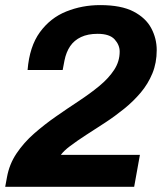

<svg xmlns="http://www.w3.org/2000/svg" viewBox="-22 -718 638 738"><path d="M-2 0 4.7 -36.3Q13.7 -87 41.7 -128.5Q69.7 -170.1 109.3 -204.8Q148.9 -239.5 193.2 -270.3Q237.5 -301.2 280.8 -329.7Q324.2 -358.2 359.9 -387.6Q395.6 -417.1 416.8 -449.5Q438 -481.8 438 -519.8Q438 -545.1 418.7 -566.5Q399.3 -588 353.1 -588Q315.8 -588 289.5 -575.6Q263.1 -563.2 247.7 -540.5Q232.3 -517.8 225.8 -485.3L218.9 -448.9H84Q91.3 -539.4 131.4 -594.3Q171.6 -649.3 232.6 -673.8Q293.6 -698.4 363 -698.4Q443.5 -698.4 491 -673.8Q538.5 -649.1 559.4 -609.5Q580.4 -570 580.4 -525.4Q580.4 -476.4 563.8 -436Q547.2 -395.6 518.9 -362Q490.5 -328.4 455.2 -299.9Q419.9 -271.3 382.4 -246.8Q344.9 -222.2 309.7 -199.7Q274.6 -177.1 245.8 -155.3Q236 -148 227.1 -139.6Q218.2 -131.2 212 -122.8H515.8L493.7 0Z"/></svg>

Font: Archivo Variable SemiBold
Style: Italic
Weight: 600
Italic angle: -10°
Designer: Hector Gatti
Foundry: Omnibus-Type
Version: Version 2.001